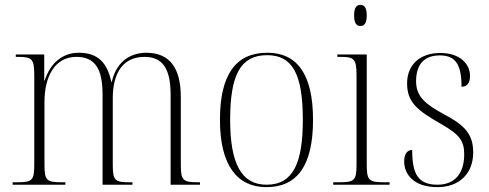

<svg xmlns="http://www.w3.org/2000/svg" viewBox="-20 -760 2013 790"><path d="M32 0H249V-10H237C170 -10 163 -17 163 -86V-341C163 -444 205 -526 294 -526C372 -526 402 -476 402 -370V0H525V-10H516C451 -10 444 -17 444 -86V-356C444 -453 481 -526 575 -526C652 -526 682 -473 682 -370V0H803V-10H797C732 -10 724 -17 724 -84V-360C724 -481 678 -543 581 -543C508 -542 457 -499 440 -423H438C421 -504 381 -543 304 -543C238 -543 187 -501 164 -429H162V-536H45V-526H54C113 -526 121 -517 121 -448V-86C121 -17 114 -10 48 -10H32Z M1076 10C1202 10 1268 -77 1268 -267C1268 -455 1202 -543 1080 -543C950 -543 885 -453 885 -267C885 -78 957 10 1076 10ZM1077 0C973 0 927 -87 927 -267C927 -451 969 -533 1079 -533C1184 -533 1226 -454 1226 -267C1226 -91 1187 0 1077 0Z M1463 -653C1478 -653 1489 -663 1489 -697C1489 -730 1478 -740 1463 -740C1448 -740 1437 -730 1437 -697C1437 -663 1448 -653 1463 -653ZM1351 0H1583V-10H1562C1496 -10 1489 -18 1489 -86V-536H1368V-526H1380C1438 -526 1447 -518 1447 -448V-85C1447 -17 1439 -10 1374 -10H1351Z M1780 10C1869 10 1927 -45 1927 -133C1927 -206 1894 -244 1808 -289C1731 -331 1692 -362 1692 -426C1692 -492 1723 -532 1789 -532C1851 -532 1879 -500 1879 -403C1902 -403 1914 -419 1914 -448C1914 -496 1873 -542 1792 -542C1707 -542 1655 -493 1655 -417C1655 -340 1696 -306 1793 -251C1872 -206 1890 -180 1890 -125C1890 -46 1851 0 1780 0C1698 0 1676 -47 1676 -143C1657 -143 1643 -128 1643 -95C1643 -46 1679 10 1780 10Z"/></svg>

Font: Noto Serif Display SemiCondensed ExtraLight
Style: Regular
Weight: 200
Width: 4
Designer: Monotype Design Team
Foundry: Monotype Imaging Inc.
Version: Version 2.009